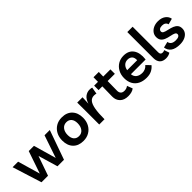

<svg xmlns="http://www.w3.org/2000/svg" viewBox="232 -1925 3120 3120"><g transform="rotate(-45 1791.5 -365.5)"><path d="M749 -505H870L691 0H541L442 -337L324 0H174L15 -505H142L254 -119L386 -505H506L617 -116Z M1152 -513Q1265 -513 1329.5 -445.5Q1394 -378 1394 -263Q1394 -185 1361.5 -123.5Q1329 -62 1270 -26.5Q1211 9 1133 9Q1020 9 955.5 -58Q891 -125 891 -241Q891 -319 923.5 -380.5Q956 -442 1014.5 -477.5Q1073 -513 1152 -513ZM1137 -98Q1196 -98 1232 -143Q1268 -188 1268 -263Q1268 -331 1236.5 -368Q1205 -405 1150 -405Q1089 -405 1053 -360Q1017 -315 1017 -241Q1017 -173 1048.5 -135.5Q1080 -98 1137 -98Z M1824 -387Q1804 -394 1773 -394Q1719 -394 1686 -354.5Q1653 -315 1637.5 -228.5Q1622 -142 1622 0H1501V-326L1500 -505H1622L1616 -364Q1642 -445 1688.5 -479Q1735 -513 1788 -513Q1804 -513 1818 -511Q1832 -509 1844 -505Z M2162 9Q2071 9 2020.5 -41Q1970 -91 1971 -172L1975 -403H1889V-505H1977L1978 -609H2100L2098 -505H2263V-403H2097L2094 -185Q2093 -144 2114.5 -120.5Q2136 -97 2179 -97Q2202 -97 2222 -103Q2242 -109 2264 -125L2300 -31Q2277 -11 2241 -1Q2205 9 2162 9Z M2584 9Q2502 9 2442.5 -21.5Q2383 -52 2351 -109Q2319 -166 2319 -245Q2319 -324 2352 -384.5Q2385 -445 2441.5 -479Q2498 -513 2570 -513Q2687 -513 2742.5 -433.5Q2798 -354 2781 -214H2443Q2447 -161 2486 -129Q2525 -97 2593 -97Q2625 -97 2657.5 -111Q2690 -125 2713 -154L2784 -82Q2750 -39 2701.5 -15Q2653 9 2584 9ZM2572 -421Q2521 -421 2488 -389Q2455 -357 2446 -303H2676Q2678 -365 2649 -393Q2620 -421 2572 -421Z M3032 9Q2960 9 2923 -30Q2886 -69 2886 -141V-740H3008V-151Q3008 -97 3058 -97Q3083 -97 3102 -109L3132 -20Q3116 -8 3089 0.5Q3062 9 3032 9Z M3353 9Q3249 9 3194 -30.5Q3139 -70 3130 -141L3233 -166Q3239 -128 3268 -107.5Q3297 -87 3351 -87Q3395 -87 3417.5 -101Q3440 -115 3440 -139Q3440 -163 3415.5 -176Q3391 -189 3340 -199Q3283 -210 3242.5 -227Q3202 -244 3180.5 -273.5Q3159 -303 3159 -351Q3159 -397 3185 -433.5Q3211 -470 3256.5 -491.5Q3302 -513 3361 -513Q3440 -513 3490.5 -476Q3541 -439 3551 -381L3450 -354Q3443 -383 3420 -399.5Q3397 -416 3358 -416Q3319 -416 3298.5 -400Q3278 -384 3278 -360Q3278 -336 3301.5 -322.5Q3325 -309 3382 -297Q3435 -286 3474.5 -269.5Q3514 -253 3537 -224.5Q3560 -196 3560 -148Q3560 -101 3533.5 -65.5Q3507 -30 3460 -10.5Q3413 9 3353 9Z"/></g></svg>

Font: Livvic SemiBold
Style: Regular
Weight: 600
Designer: Jacques Le Bailly, Baron von Fonthausen
Version: Version 1.001; ttfautohint (v1.8.2)